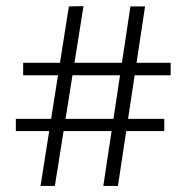

<svg xmlns="http://www.w3.org/2000/svg" viewBox="-20 -642 613 630"><path d="M160 -32H113L206 -621L254 -622ZM519 -212H32V-252H519ZM367 -32H319L408 -621H456ZM540 -395H56V-436H540Z"/></svg>

Font: STIX Two Text
Style: Regular
Weight: 400
Designer: Ross Mills, John Hudson & Paul Hanslow, Tiro Typeworks Ltd; with prior portions MicroPress Inc., and Coen Hoffman.
Foundry: Tiro Typeworks Ltd
Version: Version 2.13 b171